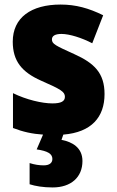

<svg xmlns="http://www.w3.org/2000/svg" viewBox="-20 -583 513 843"><path d="M342 124C342 65 297 40 250 31L258 8C382 -2 439 -69 439 -170C439 -263 393 -306 307 -345C223 -383 208 -390 208 -410C208 -426 223 -434 250 -434C285 -434 339 -417 385 -393L433 -516C370 -547 313 -563 246 -563C117 -563 36 -506 36 -400C36 -314 77 -266 160 -229C247 -191 265 -180 265 -158C265 -138 248 -129 210 -129C165 -129 96 -145 37 -174V-21C81 -4 122 5 169 8L141 73C189 80 210 92 210 115C210 133 196 143 172 143C152 143 132 140 110 133V226C135 234 169 240 211 240C292 240 342 195 342 124Z"/></svg>

Font: Noto Sans Telugu SemiCondensed Black
Style: Regular
Weight: 900
Width: 4
Designer: Jelle Bosma - Monotype Design Team
Foundry: Monotype Imaging Inc.
Version: Version 2.005